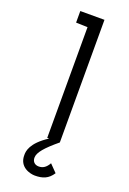

<svg xmlns="http://www.w3.org/2000/svg" viewBox="-171 -758 694 1030"><g transform="rotate(20 176.0 -243.5)"><path d="M231 121C216 148 198 160 174 160C152 160 136 146 137 121C138 93 167 58 237 0V-700H99V-634L165 -632V0H176C84 59 81 108 81 127C79 199 146 213 171 213C215 213 247 202 272 163Z"/></g></svg>

Font: Advent Pro
Style: Medium
Weight: 500
Designer: Andreas Kalpakidis
Foundry: Andreas Kalpakidis
Version: Version 2.002 2008